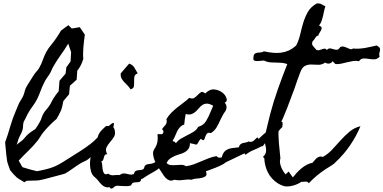

<svg xmlns="http://www.w3.org/2000/svg" viewBox="-20 -1036 2231 1117"><path d="M642.6 -320.3Q643.6 -305.7 637.2 -292Q630.9 -278.3 626 -267.6L594.7 -234.4L576.2 -178.7Q565.4 -170.9 553.2 -163.6Q541 -156.2 531.2 -148.4Q520.5 -139.6 512.2 -128.9Q503.9 -118.2 494.1 -110.4Q484.4 -102.5 471.2 -97.2Q458 -91.8 447.3 -85Q427.7 -73.2 410.6 -60.5Q393.6 -47.9 375 -36.1Q370.1 -34.2 367.7 -31.7Q365.2 -29.3 360.4 -27.3Q357.4 -25.4 335 -19.5Q312.5 -13.7 285.6 -6.3Q258.8 1 235.4 6.8Q211.9 12.7 209 12.7Q191.4 14.6 172.9 14.6Q154.3 14.6 135.7 15.6L121.1 24.4Q110.4 16.6 97.7 9.8Q85 2.9 76.2 -4.9Q66.4 -13.7 56.6 -24.9Q46.9 -36.1 39.1 -45.9Q34.2 -59.6 29.3 -72.8Q24.4 -85.9 21.5 -98.6L16.6 -135.7Q14.6 -154.3 13.2 -171.9Q11.7 -189.5 9.8 -208Q26.4 -253.9 39.6 -300.3Q52.7 -346.7 72.3 -391.6Q77.1 -402.3 81.5 -413.6Q85.9 -424.8 90.8 -435.5Q96.7 -447.3 103.5 -457.5Q110.4 -467.8 115.2 -478.5Q120.1 -490.2 123 -502.4Q126 -514.6 130.9 -525.4Q133.8 -531.2 140.6 -542.5Q147.5 -553.7 155.3 -565.9Q163.1 -578.1 170.4 -589.8Q177.7 -601.6 182.6 -608.4Q190.4 -618.2 198.2 -627Q206.1 -635.7 210.9 -646.5Q220.7 -663.1 229.5 -688.5Q238.3 -713.9 249 -733.4Q260.7 -754.9 276.9 -773.9Q293 -793 306.6 -813.5Q321.3 -834 335 -858.4L377.9 -889.6L397.5 -870.1L444.3 -877.9L473.6 -834Q471.7 -819.3 469.2 -800.8Q466.8 -782.2 465.3 -763.2Q463.9 -744.1 463.4 -726.1Q462.9 -708 464.8 -694.3Q460 -676.8 450.7 -657.7Q441.4 -638.7 429.7 -625L425.8 -572.3L386.7 -537.1L381.8 -487.3L348.6 -448.2Q345.7 -434.6 342.8 -420.4Q339.8 -406.2 335 -393.6Q330.1 -381.8 323.2 -369.6Q316.4 -357.4 309.6 -344.7Q290 -328.1 269.5 -307.6Q249 -287.1 232.4 -266.6Q223.6 -255.9 216.3 -243.7Q209 -231.4 201.2 -220.7Q175.8 -188.5 146.5 -160.2Q117.2 -131.8 88.9 -101.6L110.4 -63.5Q130.9 -56.6 152.3 -50.8Q173.8 -44.9 195.3 -40Q205.1 -42 217.8 -44.4Q230.5 -46.9 244.1 -50.3Q257.8 -53.7 271 -57.6Q284.2 -61.5 293 -65.4Q312.5 -73.2 337.9 -88.4Q363.3 -103.5 380.9 -115.2Q412.1 -134.8 444.3 -155.3Q476.6 -175.8 505.9 -198.2Q525.4 -212.9 546.9 -235.4Q568.4 -257.8 587.4 -277.8Q606.4 -297.9 621.6 -310.5Q636.7 -323.2 642.6 -320.3ZM377 -782.2Q356.4 -748 333.5 -716.3Q310.5 -684.6 291 -650.4Q284.2 -638.7 279.3 -626.5Q274.4 -614.3 266.6 -602.5Q259.8 -591.8 252 -581.1Q244.1 -570.3 238.3 -557.6Q226.6 -535.2 217.3 -510.3Q208 -485.4 197.3 -461.9Q185.5 -438.5 169.9 -418Q154.3 -397.5 141.6 -374L126 -342.8Q124 -337.9 122.1 -335.4Q120.1 -333 118.2 -328.1Q114.3 -317.4 114.3 -304.7Q114.3 -292 111.3 -281.2Q108.4 -269.5 102.5 -258.8Q96.7 -248 91.8 -237.3Q86.9 -226.6 84 -215.3Q81.1 -204.1 77.1 -193.4Q85 -201.2 94.2 -207.5Q103.5 -213.9 112.3 -221.7Q121.1 -230.5 128.9 -240.2Q136.7 -250 146.5 -257.8Q155.3 -265.6 165.5 -272Q175.8 -278.3 185.5 -285.2Q201.2 -306.6 212.9 -329.1Q218.8 -339.8 223.1 -353.5Q227.5 -367.2 234.4 -377.9Q240.2 -388.7 249.5 -398.4Q258.8 -408.2 265.6 -418.9Q273.4 -429.7 278.8 -441.4Q284.2 -453.1 291 -463.9Q304.7 -485.4 321.3 -504.9L326.2 -566.4L361.3 -607.4L366.2 -644.5L390.6 -678.7L393.6 -733.4Z M781.2 -609.4Q763.7 -602.5 761.7 -588.9Q759.8 -575.2 760.3 -560.5Q760.7 -545.9 758.8 -533.2Q756.8 -520.5 739.3 -516.6Q732.4 -528.3 722.2 -538.6Q711.9 -548.8 702.1 -559.1Q692.4 -569.3 686.5 -581.1Q680.7 -592.8 682.6 -609.4L731.4 -666Q743.2 -662.1 750 -656.2Q756.8 -650.4 761.7 -642.6Q766.6 -634.8 771 -626.5Q775.4 -618.2 781.2 -609.4ZM970.7 -171.9Q971.7 -150.4 967.3 -141.6Q962.9 -132.8 957 -127.4Q951.2 -122.1 946.8 -115.7Q942.4 -109.4 942.4 -93.8Q919.9 -69.3 906.2 -58.1Q892.6 -46.9 879.9 -39.6Q867.2 -32.2 851.6 -23.4Q835.9 -14.6 808.6 3.9L801.8 4.9Q798.8 19.5 791.5 22Q784.2 24.4 774.9 24.4Q765.6 24.4 756.8 26.4Q748 28.3 742.2 43Q725.6 47.9 713.9 46.9Q702.1 45.9 683.6 45.9Q677.7 45.9 668.5 44.9Q659.2 43.9 653.3 45.9Q649.4 46.9 645 51.3Q640.6 55.7 635.7 58.6Q630.9 61.5 626 61Q621.1 60.5 617.2 52.7Q605.5 55.7 595.7 52.7Q585.9 49.8 577.1 43Q568.4 36.1 561 26.9Q553.7 17.6 546.9 9.8Q542 3.9 536.1 -1Q530.3 -5.9 525.4 -10.7Q514.6 -21.5 509.8 -38.1Q504.9 -54.7 503.9 -72.3Q502.9 -89.8 504.9 -107.4Q506.8 -125 510.7 -138.7Q519.5 -147.5 522.9 -158.7Q526.4 -169.9 528.8 -181.6Q531.2 -193.4 534.7 -204.6Q538.1 -215.8 546.9 -224.6Q546.9 -237.3 551.3 -248Q555.7 -258.8 563 -268.6Q570.3 -278.3 579.6 -286.6Q588.9 -294.9 596.7 -302.7Q604.5 -302.7 612.3 -303.2Q620.1 -303.7 627 -302.2Q633.8 -300.8 638.7 -296.4Q643.6 -292 646.5 -282.2Q653.3 -255.9 643.1 -239.7Q632.8 -223.6 620.1 -209Q607.4 -194.3 599.6 -178.7Q591.8 -163.1 603.5 -138.7Q592.8 -138.7 589.4 -132.8Q585.9 -127 584.5 -119.6Q583 -112.3 580.1 -105.5Q577.1 -98.6 568.4 -95.7Q574.2 -89.8 574.7 -75.2Q575.2 -60.5 577.6 -47.4Q580.1 -34.2 586.4 -26.4Q592.8 -18.6 610.4 -25.4Q623 -14.6 641.1 -16.6Q659.2 -18.6 674.8 -17.6Q688.5 -26.4 698.2 -26.9Q708 -27.3 716.8 -24.9Q725.6 -22.5 735.4 -20.5Q745.1 -18.6 758.8 -23.4Q762.7 -40 772.5 -43Q782.2 -45.9 792 -46.4Q801.8 -46.9 810.1 -49.8Q818.4 -52.7 821.3 -69.3Q829.1 -79.1 839.8 -80.6Q850.6 -82 861.8 -84Q873 -85.9 882.3 -92.3Q891.6 -98.6 895.5 -117.2Q912.1 -129.9 919.4 -136.2Q926.8 -142.6 931.6 -146.5Q936.5 -150.4 944.3 -155.3Q952.1 -160.2 970.7 -171.9Z M1624 -298.8Q1615.2 -290 1610.8 -285.2Q1606.4 -280.3 1603 -275.9Q1599.6 -271.5 1595.2 -266.6Q1590.8 -261.7 1582 -252Q1574.2 -244.1 1567.4 -235.4Q1560.5 -226.6 1551.8 -219.7Q1540 -222.7 1533.7 -216.8Q1527.3 -210.9 1522 -203.6Q1516.6 -196.3 1512.2 -189.9Q1507.8 -183.6 1501 -184.6Q1477.5 -171.9 1454.1 -162.6Q1430.7 -153.3 1409.2 -135.7L1401.4 -143.6L1299.8 -94.7Q1294.9 -92.8 1290 -88.9Q1285.2 -85 1280.3 -82Q1258.8 -70.3 1235.8 -61Q1212.9 -51.8 1190.4 -43.9L1177.7 -40Q1185.5 -20.5 1177.7 -12.7Q1169.9 -4.9 1155.3 -1.5Q1140.6 2 1123 2.9Q1105.5 3.9 1095.7 9.8Q1084 7.8 1071.8 8.3Q1059.6 8.8 1046.9 10.7Q1033.2 12.7 1021.5 12.7Q1009.8 12.7 996.1 9.8H994.1Q977.5 17.6 965.3 13.2Q953.1 8.8 943.4 -1.5Q933.6 -11.7 925.3 -25.9Q917 -40 908.2 -51.8Q902.3 -59.6 893.6 -74.2Q884.8 -88.9 878.4 -105.5Q872.1 -122.1 870.6 -139.2Q869.1 -156.2 877.9 -168.9Q886.7 -181.6 892.1 -196.3Q897.5 -210.9 897.5 -230.5Q897.5 -237.3 897 -243.2Q896.5 -249 896.5 -255.9Q901.4 -255.9 907.2 -255.4Q913.1 -254.9 918.5 -255.4Q923.8 -255.9 927.2 -259.3Q930.7 -262.7 930.7 -271.5Q930.7 -276.4 927.2 -279.3Q923.8 -282.2 922.9 -285.2Q928.7 -293.9 934.1 -299.3Q939.5 -304.7 943.4 -310.1Q947.3 -315.4 949.2 -322.8Q951.2 -330.1 948.2 -342.8Q960 -363.3 976.1 -379.4Q992.2 -395.5 1009.8 -409.7Q1027.3 -423.8 1045.9 -437.5Q1064.5 -451.2 1081.1 -466.8Q1099.6 -459 1110.8 -466.8Q1122.1 -474.6 1130.9 -483.9Q1139.6 -493.2 1148.4 -499Q1157.2 -504.9 1171.9 -494.1L1173.8 -492.2Q1200.2 -518.6 1227.1 -515.6Q1253.9 -512.7 1272.9 -498Q1292 -483.4 1297.9 -464.4Q1303.7 -445.3 1287.1 -438.5Q1297.9 -427.7 1297.9 -413.1Q1297.9 -398.4 1290 -387.7Q1281.2 -376 1274.9 -363.8Q1268.6 -351.6 1261.7 -337.9Q1252 -315.4 1240.2 -295.4Q1228.5 -275.4 1207 -261.7Q1189.5 -266.6 1183.1 -257.8Q1176.8 -249 1173.8 -238.8Q1170.9 -228.5 1167 -222.7Q1163.1 -216.8 1150.4 -226.6L1148.4 -228.5L1146.5 -226.6Q1138.7 -218.8 1134.3 -209Q1129.9 -199.2 1122.1 -194.3Q1113.3 -197.3 1103.5 -199.2Q1093.8 -201.2 1085 -203.1Q1085 -182.6 1077.1 -170.9Q1069.3 -159.2 1057.1 -151.9Q1044.9 -144.5 1029.3 -140.1Q1013.7 -135.7 998.5 -129.4Q983.4 -123 970.2 -113.8Q957 -104.5 949.2 -87.9Q959 -77.1 973.6 -75.7Q988.3 -74.2 1003.9 -75.7Q1019.5 -77.1 1034.7 -77.1Q1049.8 -77.1 1061.5 -69.3L1062.5 -68.4L1063.5 -69.3Q1086.9 -72.3 1108.9 -80.6Q1130.9 -88.9 1151.9 -98.1Q1172.9 -107.4 1194.8 -115.7Q1216.8 -124 1240.2 -127.9Q1245.1 -120.1 1253.4 -119.1Q1261.7 -118.2 1269.5 -120.1L1270.5 -122.1Q1272.5 -128.9 1274.4 -134.3Q1276.4 -139.6 1280.3 -146.5Q1287.1 -157.2 1296.9 -163.1Q1306.6 -168.9 1317.9 -171.9Q1329.1 -174.8 1341.8 -175.8Q1354.5 -176.8 1367.2 -178.7H1369.1L1370.1 -181.6Q1374 -193.4 1380.4 -197.8Q1386.7 -202.1 1394 -204.1Q1401.4 -206.1 1409.7 -207Q1418 -208 1425.8 -212.9Q1443.4 -207 1455.1 -216.8Q1466.8 -226.6 1477.5 -237.3L1485.4 -227.5L1488.3 -231.4Q1502.9 -245.1 1510.3 -252Q1517.6 -258.8 1524.4 -264.2Q1531.2 -269.5 1540.5 -274.9Q1549.8 -280.3 1566.4 -291Q1580.1 -299.8 1593.3 -308.6Q1606.4 -317.4 1619.1 -328.1Q1624 -326.2 1624 -320.8Q1624 -315.4 1624 -310.5Q1623 -308.6 1622.6 -304.7Q1622.1 -300.8 1624 -298.8ZM1219.7 -420.9Q1218.8 -421.9 1218.3 -421.9Q1217.8 -421.9 1216.8 -422.9Q1196.3 -433.6 1182.6 -433.1Q1168.9 -432.6 1157.7 -425.3Q1146.5 -418 1137.2 -406.7Q1127.9 -395.5 1117.7 -386.2Q1107.4 -377 1093.8 -372.1Q1080.1 -367.2 1060.5 -373Q1057.6 -357.4 1055.2 -342.3Q1052.7 -327.1 1051.8 -311.5Q1035.2 -305.7 1025.9 -294.9Q1016.6 -284.2 1010.3 -271.5Q1003.9 -258.8 998.5 -244.6Q993.2 -230.5 984.4 -217.8L988.3 -212.9Q992.2 -214.8 997.1 -210Q1002 -205.1 1003.9 -203.1Q1014.6 -218.8 1032.7 -229.5Q1050.8 -240.2 1069.8 -249.5Q1088.9 -258.8 1106.4 -269.5Q1124 -280.3 1132.8 -297.9Q1164.1 -306.6 1179.7 -333Q1195.3 -359.4 1206.1 -387.7Q1208 -393.6 1213.4 -404.8Q1218.8 -416 1219.7 -420.9Z M2188.5 -706.1Q2174.8 -691.4 2158.2 -690.9Q2141.6 -690.4 2125.5 -693.4Q2109.4 -696.3 2094.2 -695.8Q2079.1 -695.3 2068.4 -679.7Q2052.7 -683.6 2036.1 -681.2Q2019.5 -678.7 2002 -674.3Q1984.4 -669.9 1966.8 -666Q1949.2 -662.1 1931.6 -663.1L1915 -679.7Q1908.2 -668.9 1896 -666.5Q1883.8 -664.1 1872.1 -671.9Q1851.6 -658.2 1831.1 -659.2Q1810.5 -660.2 1791 -660.6Q1771.5 -661.1 1754.4 -652.8Q1737.3 -644.5 1725.6 -612.3Q1716.8 -589.8 1709 -566.9Q1701.2 -543.9 1693.4 -521.5Q1671.9 -462.9 1649.9 -405.8Q1627.9 -348.6 1600.6 -293Q1598.6 -249 1602.5 -204.1Q1606.4 -159.2 1611.3 -115.2Q1607.4 -103.5 1608.9 -90.8Q1610.4 -78.1 1615.2 -65.4Q1620.1 -52.7 1627 -41.5Q1633.8 -30.3 1641.6 -21.5L1659.2 -38.1L1683.6 -3.9Q1693.4 -16.6 1706.5 -30.8Q1719.7 -44.9 1734.4 -57.1Q1749 -69.3 1765.1 -77.6Q1781.2 -85.9 1797.9 -88.9Q1804.7 -95.7 1810.5 -103.5Q1816.4 -111.3 1823.2 -116.7Q1830.1 -122.1 1838.4 -124.5Q1846.7 -127 1858.4 -123Q1889.6 -140.6 1914.1 -167.5Q1938.5 -194.3 1962.9 -221.2Q1987.3 -248 2014.2 -270.5Q2041 -293 2077.1 -301.8Q2053.7 -245.1 2017.6 -191.9Q1981.4 -138.7 1936.5 -96.7Q1924.8 -83 1907.2 -72.3Q1899.4 -67.4 1890.6 -62Q1881.8 -56.6 1874 -51.8Q1847.7 -34.2 1823.2 -14.2Q1798.8 5.9 1776.4 30.3Q1773.4 24.4 1768.6 22.5Q1763.7 20.5 1757.3 20.5Q1751 20.5 1744.6 21.5Q1738.3 22.5 1733.4 21.5Q1714.8 35.2 1685.1 43.5Q1655.3 51.8 1631.8 46.9Q1625 44.9 1613.3 39.6Q1601.6 34.2 1595.7 30.3Q1557.6 4.9 1538.6 -32.7Q1519.5 -70.3 1517.6 -115.2L1509.8 -123Q1522.5 -134.8 1525.9 -146.5Q1529.3 -158.2 1527.8 -170.4Q1526.4 -182.6 1522.9 -195.8Q1519.5 -209 1518.6 -222.7Q1517.6 -231.4 1519 -237.3Q1520.5 -243.2 1522.5 -251Q1530.3 -282.2 1537.1 -312Q1543.9 -341.8 1551.8 -372.1Q1571.3 -446.3 1597.2 -519Q1623 -591.8 1651.4 -663.1Q1635.7 -668.9 1620.1 -670.4Q1604.5 -671.9 1588.4 -671.9Q1572.3 -671.9 1556.2 -672.9Q1540 -673.8 1524.4 -679.7Q1517.6 -682.6 1517.6 -683.1Q1517.6 -683.6 1509.8 -683.6Q1504.9 -683.6 1496.1 -682.1Q1487.3 -680.7 1478.5 -680.7Q1469.7 -680.7 1462.4 -682.6Q1455.1 -684.6 1454.1 -691.4V-701.2Q1455.1 -716.8 1460.9 -722.2Q1466.8 -727.5 1475.6 -729Q1484.4 -730.5 1495.1 -731Q1505.9 -731.4 1515.6 -737.3Q1543 -731.4 1567.4 -729Q1591.8 -726.6 1614.7 -729.5Q1637.7 -732.4 1659.7 -742.2Q1681.6 -752 1703.1 -771.5Q1718.8 -801.8 1726.6 -836.4Q1734.4 -871.1 1744.6 -904.8Q1754.9 -938.5 1771.5 -967.3Q1788.1 -996.1 1822.3 -1015.6Q1837.9 -1017.6 1849.6 -1011.7Q1861.3 -1005.9 1873 -999Q1868.2 -985.4 1865.2 -970.7Q1862.3 -956.1 1858.9 -941.4Q1855.5 -926.8 1850.6 -913.1Q1845.7 -899.4 1835.9 -887.7Q1848.6 -882.8 1850.6 -876Q1852.5 -869.1 1848.6 -861.3Q1844.7 -853.5 1838.9 -844.7Q1833 -835.9 1832 -829.1Q1821.3 -828.1 1814 -815.4Q1806.6 -802.7 1798.8 -795.9Q1791 -779.3 1801.8 -767.6Q1812.5 -755.9 1821.3 -745.1Q1830.1 -742.2 1838.9 -744.6Q1847.7 -747.1 1855 -750Q1862.3 -752.9 1869.1 -752.9Q1876 -752.9 1881.8 -745.1Q1891.6 -755.9 1901.4 -754.4Q1911.1 -752.9 1920.9 -749.5Q1930.7 -746.1 1940.4 -746.6Q1950.2 -747.1 1959 -761.7Q1970.7 -767.6 1981 -764.6Q1991.2 -761.7 2000 -757.3Q2008.8 -752.9 2017.1 -750.5Q2025.4 -748 2034.2 -753.9Q2048.8 -752 2066.9 -752.9Q2085 -753.9 2103 -756.8Q2121.1 -759.8 2139.2 -764.2Q2157.2 -768.6 2171.9 -771.5Q2186.5 -762.7 2189.5 -755.9Q2192.4 -749 2190.9 -742.2Q2189.5 -735.4 2187 -727.1Q2184.6 -718.8 2188.5 -706.1Z"/></svg>

Font: Homemade Apple
Style: Regular
Weight: 400
Version: Version 1.001